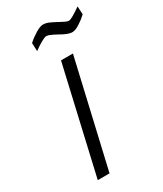

<svg xmlns="http://www.w3.org/2000/svg" viewBox="-225 -1003 925 1088"><g transform="rotate(-30 237.0 -459.5)"><path d="M293 -829Q288 -832 274 -839Q260 -846 250 -849.5Q240 -853 233 -853Q222 -853 196 -838Q170 -823 146 -805L144 -859Q168 -881 199 -900Q230 -919 249 -919Q268 -919 287.5 -910.5Q307 -902 336 -886Q352 -877 366 -870.5Q380 -864 389 -864Q406 -864 471 -910L474 -857Q451 -835 422 -816.5Q393 -798 374 -798Q358 -798 338.5 -806Q319 -814 293 -829ZM237 -692H315L155 0H78Z"/></g></svg>

Font: Cairo
Style: Italic
Weight: 400
Italic angle: -13°
Designer: Mohamed Gaber, Accademia di Belle Arti di Urbino and others
Foundry: Kief Type Foundry, Accademia di Belle Arti di Urbino and others
Version: Version 3.011